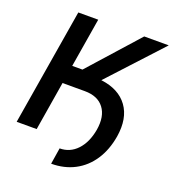

<svg xmlns="http://www.w3.org/2000/svg" viewBox="-157 -847 1017 1128"><g transform="rotate(20 352.0 -283.0)"><path d="M17.6 0 138.2 -727.5H262.7L211.9 -420.4H275.9L550.3 -727.5H703.6L401.4 -399.9Q514.6 -385.7 567.6 -312.5Q620.6 -239.3 601.6 -121.1Q586.9 -33.2 544.9 30.5Q502.9 94.2 438.2 128.2Q373.5 162.1 292 162.1L308.1 60.5Q372.1 60.5 416.7 13.2Q461.4 -34.2 476.1 -116.7Q490.7 -204.6 452.1 -255.4Q413.6 -306.2 332 -306.2H192.9L142.6 0Z"/></g></svg>

Font: Inter Display SemiBold
Style: Italic
Weight: 600
Italic angle: -9.39999°
Designer: Rasmus Andersson
Foundry: rsms
Version: Version 4.000;git-a52131595